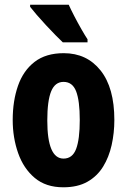

<svg xmlns="http://www.w3.org/2000/svg" viewBox="-20 -786 541 816"><path d="M466 -276Q466 -221 454.5 -169.5Q443 -118 418 -77.5Q393 -37 351.5 -13.5Q310 10 249 10Q175 10 127.5 -30Q80 -70 57 -135.5Q34 -201 34 -276Q34 -357 56.5 -421.5Q79 -486 127 -523Q175 -560 251 -560Q349 -560 407.5 -486.5Q466 -413 466 -276ZM181 -274Q181 -112 250 -112Q288 -112 303.5 -153Q319 -194 319 -276Q319 -358 303.5 -398Q288 -438 250 -438Q214 -438 197.5 -398Q181 -358 181 -274ZM272 -766Q281 -746 296 -717Q311 -688 326.5 -661Q342 -634 352 -619V-606H247Q235 -617 215.5 -637Q196 -657 175 -679.5Q154 -702 136 -723Q118 -744 108 -757V-766Z"/></svg>

Font: Noto Sans Thai ExtCond ExtBd
Style: Regular
Weight: 800
Width: 2
Designer: Monotype Design Team
Foundry: Monotype Imaging Inc.
Version: Version 2.002; ttfautohint (v1.8.4.7-5d5b)